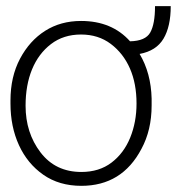

<svg xmlns="http://www.w3.org/2000/svg" viewBox="-20 -601 574 623"><path d="M244 2Q172 2 120.5 -34Q69 -70 41.5 -130Q14 -190 14 -265V-275Q14 -352 45 -410.5Q76 -469 126.5 -501Q177 -533 243 -533Q343 -533 402 -467Q452 -468 467.5 -495.5Q483 -523 483 -581H534Q534 -515 510.5 -475.5Q487 -436 433 -426Q470 -364 472 -281V-259Q472 -179 439 -118Q376 2 244 2ZM244 -43Q302 -43 342 -73.5Q382 -104 402.5 -154.5Q423 -205 423 -265Q423 -330 401.5 -379Q380 -428 339.5 -458.5Q299 -489 243 -489Q186 -489 145.5 -458Q105 -427 84 -376Q63 -325 63 -258Q63 -170 111.5 -106.5Q160 -43 244 -43Z"/></svg>

Font: LXGW 975 Gothic SC 200W
Style: Regular
Weight: 200
Version: Version 2.01;February 25, 2021